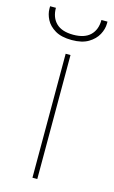

<svg xmlns="http://www.w3.org/2000/svg" viewBox="-146 -723 454 766"><g transform="rotate(15 80.5 -339.5)"><path d="M71 0V-512H91V0ZM80 -571Q37 -571 11 -586.5Q-15 -602 -26.5 -624.5Q-38 -647 -38 -669V-679H-14Q-14 -639 9.5 -616Q33 -593 80 -593Q127 -593 150.5 -616Q174 -639 174 -679H199V-671Q199 -648 186.5 -625Q174 -602 148 -586.5Q122 -571 80 -571Z"/></g></svg>

Font: DM Sans 12pt Thin
Style: Regular
Weight: 250
Version: Version 4.004;gftools[0.9.30]